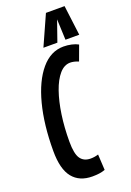

<svg xmlns="http://www.w3.org/2000/svg" viewBox="-173 -976 714 1047"><g transform="rotate(-20 184.5 -452.5)"><path d="M173 10Q98 10 58.5 -39Q19 -88 19 -193Q19 -346 49.5 -462.5Q80 -579 135.5 -644.5Q191 -710 265 -710Q289 -710 311.5 -705Q334 -700 350 -691L318 -604Q291 -615 270 -615Q235 -615 207 -582.5Q179 -550 159.5 -494Q140 -438 129.5 -365.5Q119 -293 119 -211Q119 -140 138.5 -112.5Q158 -85 197 -85Q220 -85 242 -92L247 -1Q231 5 213 7.5Q195 10 173 10ZM161 -741 239 -915H347L369 -741H289L284 -861L242 -741Z"/></g></svg>

Font: Georama Extra Condensed SemiBold
Style: Italic
Weight: 600
Width: 2
Italic angle: -9°
Designer: Jean-Baptiste Levee
Foundry: Production Type
Version: Version 1.000